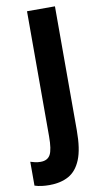

<svg xmlns="http://www.w3.org/2000/svg" viewBox="-160 -759 537 1022"><g transform="rotate(-10 109.0 -248.0)"><path d="M21 218Q0 218 -20 215.5Q-40 213 -58 207V78Q-46 82 -32.5 85Q-19 88 -3 88Q34 88 49 61Q64 34 64 -38V-714H215V-43Q215 57 192 113.5Q169 170 126 194Q83 218 21 218Z"/></g></svg>

Font: Noto Sans Ethiopic ExtraCondensed ExtraBold
Style: Regular
Weight: 800
Width: 2
Designer: Monotype Design Team
Foundry: Monotype Imaging Inc.
Version: Version 2.102; ttfautohint (v1.8.4.7-5d5b)